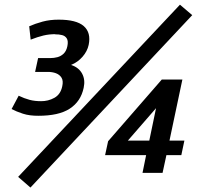

<svg xmlns="http://www.w3.org/2000/svg" viewBox="-20 -750 868 833"><path d="M144.7 -247.7 157.7 -311Q189 -310.7 215.8 -325.5Q242.7 -340.3 250 -375.3Q255.3 -399 247.2 -412.5Q239 -426 222.8 -432.2Q206.7 -438.3 185.7 -438L198 -498Q214.3 -498 229.3 -502Q244.3 -506 256.2 -517.3Q268 -528.7 272.3 -549.7Q276.7 -571.7 270 -582.8Q263.3 -594 249.5 -597.7Q235.7 -601.3 219.3 -601L233.3 -664.7Q311.3 -665 343.5 -636.7Q375.7 -608.3 364.7 -555.3Q358.7 -527.3 338 -503.7Q317.3 -480 288.3 -468.3Q322 -457.3 336.3 -430.5Q350.7 -403.7 343 -369Q330.7 -310 282.8 -278.7Q235 -247.3 144.7 -247.7ZM147.7 -247.7Q108.3 -247.3 79.5 -256.7Q50.7 -266 30.3 -277L61 -334.7Q85.3 -323 108.5 -316.8Q131.7 -310.7 160.7 -311ZM132.3 -438 145.3 -498H201L188.7 -438ZM113 -578 106.7 -636Q132.3 -647.3 164.8 -656.2Q197.3 -665 236.3 -664.7L222.3 -601.7Q193.3 -602 168 -595.8Q142.7 -589.7 113 -578ZM760.7 -729.7 814 -684.3 112 63.7 58.7 17.3ZM682 -405H771.3L715.3 -140H780L766.7 -77H702L685.3 0H598.3L614 -77H436L449 -137.3ZM627.7 -140 657 -280.7 534.7 -140Z"/></svg>

Font: Epunda Sans Light
Style: Italic
Weight: 300
Italic angle: -12.0243°
Designer: Simon Atzbach
Foundry: typofactur
Version: Version 2.204